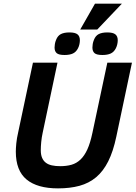

<svg xmlns="http://www.w3.org/2000/svg" viewBox="-20 -1020 745 1055"><path d="M619.1 -269Q602.1 -188 574.7 -133.5Q547.4 -79.1 508.1 -46.1Q468.8 -13.2 416.7 1Q364.7 15.1 298.8 15.1Q185.1 15.1 126 -33.7Q66.9 -82.5 66.9 -187Q66.9 -205.1 69.6 -232.7Q72.3 -260.3 80.1 -293.9L161.1 -675.8H295.9L214.8 -292Q209 -265.6 206.5 -239.7Q204.1 -213.9 204.1 -194.8Q204.1 -169.9 211.2 -153.1Q218.3 -136.2 231.7 -126Q245.1 -115.7 265.1 -111.3Q285.2 -106.9 311 -106.9Q345.2 -106.9 372.8 -114.7Q400.4 -122.6 422.1 -143.1Q443.8 -163.6 460 -199Q476.1 -234.4 487.8 -290L569.8 -675.8H705.1ZM514.6 -857.9H420.9L502 -1000H649.9ZM418.9 -798.8Q418.9 -788.6 416.5 -777.1Q414.1 -765.6 408.7 -754.9Q398.4 -734.4 380.6 -726.1Q362.8 -717.8 335 -717.8Q303.2 -717.8 291.5 -728Q279.8 -738.3 279.8 -758.8Q279.8 -766.6 281.5 -777.8Q283.2 -789.1 288.1 -800.8Q296.9 -823.7 314.7 -832.8Q332.5 -841.8 361.8 -841.8Q392.6 -841.8 405.8 -831.3Q418.9 -820.8 418.9 -798.8ZM627 -798.8Q627 -788.6 624.5 -777.1Q622.1 -765.6 616.7 -754.9Q606.4 -734.4 588.6 -726.1Q570.8 -717.8 543 -717.8Q511.2 -717.8 499.5 -728Q487.8 -738.3 487.8 -758.8Q487.8 -766.6 489.5 -777.8Q491.2 -789.1 496.1 -800.8Q504.9 -823.7 522.7 -832.8Q540.5 -841.8 569.8 -841.8Q600.6 -841.8 613.8 -831.3Q627 -820.8 627 -798.8Z"/></svg>

Font: Clear Sans
Style: Bold Italic
Weight: 700
Italic angle: -12°
Foundry: Intel Corporation
Version: Version 1.00